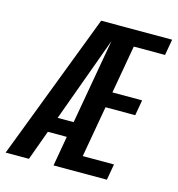

<svg xmlns="http://www.w3.org/2000/svg" viewBox="-138 -764 788 852"><g transform="rotate(15 256.0 -337.5)"><path d="M-35.5 0 222.5 -675H548.5L535.5 -601.5H392L353 -380.5H489.5L477 -309H340.5L299 -73.5H442.5L429.5 0H184.5L208.5 -137.5H121.5L71.5 0ZM147.5 -208.5H221L290 -599.5Z"/></g></svg>

Font: Anybody Condensed Medium
Style: Italic
Weight: 500
Width: 3
Italic angle: -10°
Designer: Tyler Finck
Foundry: Etcetera Type Company
Version: Version 1.010; ttfautohint (v1.8.3) -l 8 -r 50 -G 200 -x 14 